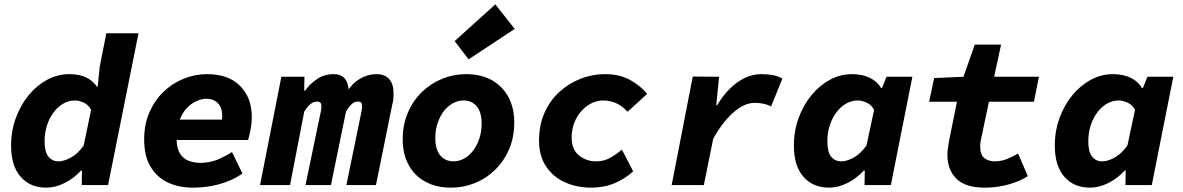

<svg xmlns="http://www.w3.org/2000/svg" viewBox="-20 -851 5440 883"><path d="M192 12Q119 12 75 -38Q31 -88 31 -181Q31 -249 53 -309Q75 -369 112.5 -414Q150 -459 197.5 -484.5Q245 -510 298 -510Q346 -510 377 -494.5Q408 -479 426 -452H429L439 -546L469 -698H617L477 0H356L357 -67H353Q319 -30 276.5 -9Q234 12 192 12ZM249 -109Q275 -109 306.5 -126.5Q338 -144 365 -182L399 -346Q387 -369 365 -379Q343 -389 325 -389Q297 -389 272 -375Q247 -361 227.5 -335.5Q208 -310 196.5 -275.5Q185 -241 185 -200Q185 -153 202.5 -131Q220 -109 249 -109Z M867 12Q803 12 752.5 -11.5Q702 -35 672.5 -84Q643 -133 643 -210Q643 -278 666.5 -333Q690 -388 730.5 -427.5Q771 -467 823.5 -488.5Q876 -510 933 -510Q1031 -510 1084.5 -455.5Q1138 -401 1138 -314Q1138 -282 1131.5 -251Q1125 -220 1121 -207H754L770 -301H1037L996 -279Q998 -288 1000 -297.5Q1002 -307 1002 -317Q1002 -356 982 -376.5Q962 -397 929 -397Q908 -397 883.5 -386Q859 -375 838.5 -353Q818 -331 805 -297Q792 -263 792 -216Q792 -172 806.5 -147Q821 -122 846.5 -112Q872 -102 901 -102Q943 -102 978 -116Q1013 -130 1047 -152L1095 -53Q1051 -22 992.5 -5Q934 12 867 12Z M1176 0 1274 -498H1380L1379 -434H1383Q1404 -464 1437.5 -487Q1471 -510 1515 -510Q1547 -510 1564.5 -491Q1582 -472 1584 -431L1573 -425Q1599 -467 1635 -488.5Q1671 -510 1713 -510Q1749 -510 1769.5 -487.5Q1790 -465 1790 -421Q1790 -408 1789 -396.5Q1788 -385 1784 -370L1709 0H1573L1643 -341Q1645 -350 1645 -354Q1645 -358 1645 -362Q1645 -375 1640.5 -379.5Q1636 -384 1626 -384Q1612 -384 1598.5 -373Q1585 -362 1571 -337L1502 0H1385L1456 -341Q1458 -350 1458 -354Q1458 -358 1458 -362Q1458 -375 1452.5 -379.5Q1447 -384 1438 -384Q1423 -384 1408.5 -373Q1394 -362 1379 -337L1314 0Z M2055 12Q1986 12 1936 -15.5Q1886 -43 1859 -93Q1832 -143 1832 -210Q1832 -278 1856 -333.5Q1880 -389 1921 -428.5Q1962 -468 2014.5 -489Q2067 -510 2123 -510Q2192 -510 2241.5 -482.5Q2291 -455 2318 -405Q2345 -355 2345 -288Q2345 -220 2321.5 -165Q2298 -110 2257 -70Q2216 -30 2163.5 -9Q2111 12 2055 12ZM2066 -109Q2091 -109 2114 -121.5Q2137 -134 2155 -157Q2173 -180 2184 -212.5Q2195 -245 2195 -283Q2195 -335 2172.5 -362Q2150 -389 2111 -389Q2087 -389 2063.5 -376.5Q2040 -364 2022 -341Q2004 -318 1993 -286Q1982 -254 1982 -215Q1982 -163 2005 -136Q2028 -109 2066 -109ZM2135 -578 2071 -662 2258 -831 2347 -718Z M2699 12Q2634 12 2579.5 -12Q2525 -36 2492 -84.5Q2459 -133 2459 -205Q2459 -274 2483.5 -330.5Q2508 -387 2550.5 -426.5Q2593 -466 2648 -488Q2703 -510 2763 -510Q2831 -510 2880 -482Q2929 -454 2956 -419L2866 -337Q2842 -364 2813.5 -376.5Q2785 -389 2753 -389Q2727 -389 2701 -376.5Q2675 -364 2654 -340.5Q2633 -317 2621 -286Q2609 -255 2609 -219Q2609 -163 2643 -136Q2677 -109 2721 -109Q2757 -109 2785 -124.5Q2813 -140 2840 -163L2892 -63Q2855 -29 2806.5 -8.5Q2758 12 2699 12Z M3069 0 3166 -499 3287 -498 3274 -367H3278Q3304 -411 3337 -443.5Q3370 -476 3406.5 -493Q3443 -510 3480 -510Q3513 -510 3539 -504.5Q3565 -499 3578 -489L3526 -361Q3510 -370 3491 -374Q3472 -378 3451 -378Q3403 -378 3353 -334Q3303 -290 3260 -213L3217 0Z M3793 12Q3719 12 3675 -38Q3631 -88 3631 -181Q3631 -249 3653 -309Q3675 -369 3712.5 -414Q3750 -459 3797.5 -484.5Q3845 -510 3898 -510Q3946 -510 3980.5 -493Q4015 -476 4032 -446H4036L4057 -498H4176L4077 0H3956L3957 -67H3953Q3919 -30 3876.5 -9Q3834 12 3793 12ZM3849 -109Q3875 -109 3906.5 -126.5Q3938 -144 3965 -182L4000 -346Q3988 -369 3965.5 -379Q3943 -389 3925 -389Q3897 -389 3872 -375Q3847 -361 3827.5 -335.5Q3808 -310 3796.5 -275.5Q3785 -241 3785 -200Q3785 -152 3802.5 -130.5Q3820 -109 3849 -109Z M4510 12Q4419 12 4378 -29.5Q4337 -71 4337 -140Q4337 -155 4339.5 -170Q4342 -185 4345 -205L4381 -383H4253L4276 -492L4411 -498L4463 -646H4584L4552 -498H4758L4735 -383H4528L4492 -212Q4489 -199 4488.5 -191Q4488 -183 4488 -175Q4488 -139 4507 -124Q4526 -109 4555 -109Q4585 -109 4613 -120.5Q4641 -132 4662 -145L4707 -41Q4674 -19 4621 -3.5Q4568 12 4510 12Z M4993 12Q4919 12 4875 -38Q4831 -88 4831 -181Q4831 -249 4853 -309Q4875 -369 4912.5 -414Q4950 -459 4997.5 -484.5Q5045 -510 5098 -510Q5146 -510 5180.5 -493Q5215 -476 5232 -446H5236L5257 -498H5376L5277 0H5156L5157 -67H5153Q5119 -30 5076.5 -9Q5034 12 4993 12ZM5049 -109Q5075 -109 5106.5 -126.5Q5138 -144 5165 -182L5200 -346Q5188 -369 5165.5 -379Q5143 -389 5125 -389Q5097 -389 5072 -375Q5047 -361 5027.5 -335.5Q5008 -310 4996.5 -275.5Q4985 -241 4985 -200Q4985 -152 5002.5 -130.5Q5020 -109 5049 -109Z"/></svg>

Font: Source Code Pro ExtraBold
Style: Italic
Weight: 800
Italic angle: -11°
Monospace: yes
Designer: Paul D. Hunt, Teo Tuominen
Foundry: Adobe Systems Incorporated
Version: Version 1.016;hotconv 1.0.116;makeotfexe 2.5.65601